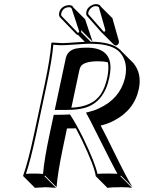

<svg xmlns="http://www.w3.org/2000/svg" viewBox="-20 -855 700 935"><path d="M268.1 -792Q273.4 -817.9 299.8 -827.1Q308.6 -830.1 317.4 -830.1Q328.1 -829.6 333.5 -824.7Q336.4 -821.3 337.9 -817.9L394.5 -761.2L430.7 -652.3L374 -709Q376 -701.7 375.5 -698.2L421.4 -651.9Q520.5 -650.9 561 -616.2Q564.5 -612.8 567.4 -610.4Q570.8 -606.4 573.2 -604L629.9 -547.4Q671.4 -496.6 656.2 -422.4Q633.8 -316.9 531.2 -265.6Q526.4 -263.2 522 -261.2Q496.6 -249.5 470.2 -243.7Q488.8 -210 533.7 -117.7Q602.5 22 625.5 56.6L568.8 0L566.4 2.9L623 59.6Q602.5 56.6 571.8 56.6Q522.9 56.6 502.9 59.6L446.3 2.9Q440.4 -44.4 377.4 -175.8Q361.3 -208.5 349.6 -230Q330.1 -229.5 306.2 -229.5L288.1 -143.6Q260.7 -14.2 255.4 56.6L199.2 0L196.3 2.9L252.9 59.6Q251 59.6 202.6 56.6L149.9 59.6L93.3 2.9L92.8 0Q117.2 -68.4 145.5 -200.2L197.8 -444.8Q225.1 -574.7 230 -645L232.9 -647.9Q234.9 -647.9 283.2 -645Q298.8 -645 351.6 -648.9Q381.3 -650.9 393.1 -651.4L359.4 -685.1Q355 -685.5 352.5 -687.5Q352.5 -687.5 271 -772Q266.1 -779.8 268.1 -792ZM400.4 -796.9Q405.8 -822.3 434.1 -832.5Q441.4 -835 446.3 -835Q460.9 -834.5 466.8 -829.1Q469.2 -825.7 470.7 -823.2L527.3 -766.6L558.6 -656.2Q559.6 -651.4 558.6 -645.5Q554.7 -634.8 543.5 -633.3Q538.1 -634.3 533.7 -638.2L477.1 -694.8Q475.6 -696.8 474.1 -697.3L403.3 -777.8Q397.9 -784.7 400.4 -796.9ZM459 -556.6Q386.7 -556.6 372.1 -529.3Q368.7 -522 366.2 -512.2L327.6 -330.6Q429.2 -334.5 470.7 -396Q492.2 -428.7 502.4 -478Q511.7 -522.5 505.4 -551.3Q485.8 -556.6 459 -556.6ZM241.7 -295.9H250Q286.6 -295.9 314.9 -297.4L320.8 -297.9L323.7 -293Q350.1 -253.4 386.2 -180.7Q443.8 -60.5 454.6 -8.3Q475.6 -10.3 515.1 -9.8Q540 -9.8 551.8 -8.8Q536.1 -35.2 440.9 -225.6Q418.9 -270 404.8 -295.4L398.4 -306.6L411.1 -309.6Q438 -315.9 461.4 -327.1Q562.5 -373 587.9 -472.2Q589.4 -477.1 589.8 -481Q604 -551.3 565.9 -597.7Q530.3 -639.6 433.6 -641.6Q422.4 -642.1 409.7 -642.1Q398.4 -642.1 353.5 -638.7Q299.3 -634.8 283.2 -634.8Q257.8 -634.8 239.7 -637.2Q233.9 -566.4 207.5 -442.9L155.3 -197.8Q128.9 -75.2 106.4 -8.3Q125 -9.8 146 -9.8Q171.4 -9.8 189.5 -7.8Q195.3 -78.6 221.7 -202.1ZM402.3 -623Q517.6 -623 518.1 -526.4Q518.1 -524.9 518.1 -524.4Q517.6 -502 512.2 -476.1Q486.3 -355.5 390.6 -329.1Q356 -319.8 307.1 -319.8H246.6L300.3 -571.3Q308.6 -609.4 350.6 -618.7Q372.1 -623 402.3 -623ZM410.2 -794.9Q408.7 -788.1 410.2 -785.2H410.6L481.9 -704.1Q485.4 -700.2 486.8 -700.2Q490.7 -701.2 492.2 -704.1Q492.7 -707 492.7 -710L461.4 -819.8Q456.5 -824.7 446.3 -825.2Q428.7 -825.2 415.5 -807.1Q411.6 -800.8 410.2 -794.9ZM278.3 -790Q276.9 -782.7 278.8 -778.3L359.4 -694.8Q363.3 -696.3 365.7 -700.2Q365.2 -703.1 364.3 -706.1L328.6 -814.5Q324.2 -819.8 317.4 -819.8Q289.6 -819.8 279.8 -794.9Q278.8 -792 278.3 -790Z"/></svg>

Font: Linux Biolinum Shadow O
Style: Italic
Weight: 400
Italic angle: -12°
Designer: Philipp H. Poll
Foundry: Philipp H. Poll
Version: Version 0.6.2